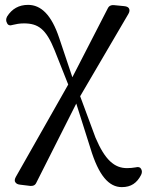

<svg xmlns="http://www.w3.org/2000/svg" viewBox="-20 -553 602 788"><path d="M43 195C47 201 53 204 63 205L104 210C115 211 124 208 129 197L293 -128L351 55C385 168 427 215 480 215C518 215 542 198 559 165C564 155 563 147 559 140C555 133 548 131 536 134C525 136 513 137 501 137C450 137 411 104 372 12L309 -158L507 -496C512 -505 513 -512 509 -519C505 -525 498 -527 488 -528L447 -532C436 -533 427 -529 422 -518L277 -236L223 -397C191 -493 148 -533 95 -533C58 -533 29 -517 9 -485C4 -475 4 -467 9 -458C13 -449 21 -447 33 -451C45 -454 60 -457 78 -457C137 -457 169 -434 204 -347L260 -206L45 173C40 182 39 190 43 195Z"/></svg>

Font: 寒蝉锦书宋 Text
Style: Regular
Weight: 400
Designer: 寒蝉锦书宋{Warren} 思源宋体{Ryoko NISHIZUKA 西塚涼子 (kana & ideographs); Frank Grießhammer (Latin, Greek & Cyrillic); Wenlong ZHANG 
Foundry: Adobe & ChillType
Version: Version 2.000;Glyphs 3.1.1 (3135)